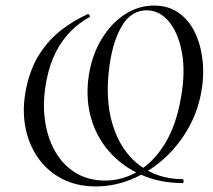

<svg xmlns="http://www.w3.org/2000/svg" viewBox="-20 -656 762 688"><path d="M323 12Q254 12 201 -16Q148 -44 114.5 -93Q81 -142 70 -205.5Q59 -269 74 -340Q89 -412 122 -463Q155 -514 200.5 -549Q246 -584 296 -606Q298 -606 301 -601Q304 -596 300 -594Q263 -574 232.5 -543Q202 -512 180 -469Q158 -426 147 -370Q132 -295 140.5 -229.5Q149 -164 177 -114.5Q205 -65 250.5 -37Q296 -9 357 -9Q419 -9 474.5 -42Q530 -75 570.5 -140.5Q611 -206 628 -304Q645 -396 632 -467Q619 -538 585.5 -578.5Q552 -619 505 -619Q452 -619 419 -566.5Q386 -514 373 -425Q355 -301 384 -208Q413 -115 479 -64.5Q545 -14 635 -14Q638 -14 638 -7Q638 0 635 0Q552 0 484 -30.5Q416 -61 369.5 -115Q323 -169 304.5 -239.5Q286 -310 299 -391Q311 -462 345 -517.5Q379 -573 427.5 -604.5Q476 -636 532 -636Q584 -636 621 -609.5Q658 -583 679 -538.5Q700 -494 706 -438.5Q712 -383 701 -325Q688 -253 652 -191.5Q616 -130 564.5 -84.5Q513 -39 451 -13.5Q389 12 323 12Z"/></svg>

Font: Cormorant
Style: Italic
Weight: 400
Italic angle: -10°
Designer: Christian Thalmann (Catharsis Fonts)
Foundry: Catharsis Fonts
Version: Version 4.000